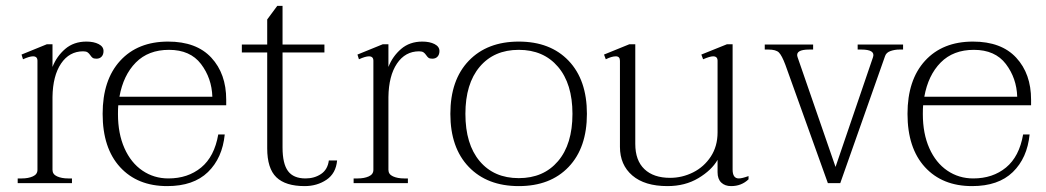

<svg xmlns="http://www.w3.org/2000/svg" viewBox="-20 -621 3547 651"><path d="M331 -448Q331 -436 324.5 -429Q318 -422 307 -422Q298 -422 294 -425Q290 -428 286 -434Q282 -440 277 -443.5Q272 -447 262 -447Q215 -447 187 -405.5Q159 -364 158 -292V-45Q158 -30 173.5 -23Q189 -16 211 -16H224V0H40V-16H54Q76 -16 91.5 -23Q107 -30 107 -45V-415Q107 -430 92 -430Q80 -430 58 -420L53 -436L139 -471H158V-394Q172 -430 201 -455Q230 -480 273 -480Q298 -480 314.5 -471.5Q331 -463 331 -448Z M381 -264Q380 -254 380 -234Q380 -168 402 -118.5Q424 -69 463 -42.5Q502 -16 551 -16Q617 -16 662 -53Q707 -90 720 -165H742Q734 -85 685 -37.5Q636 10 547 10Q446 10 387 -54.5Q328 -119 328 -235Q328 -350 387.5 -415Q447 -480 550 -480Q646 -480 696.5 -425.5Q747 -371 747 -283V-264ZM385 -293H700Q698 -356 661.5 -404Q625 -452 553 -452Q483 -452 440.5 -409Q398 -366 385 -293Z M1123 -77Q1119 -33 1087 -11.5Q1055 10 1013 10Q948 10 917 -20Q886 -50 886 -118V-443H800V-470H886V-555L920 -601H938V-470H1080V-443H938V-121Q938 -66 956.5 -41Q975 -16 1016 -16Q1046 -16 1068.5 -31Q1091 -46 1095 -77Z M1470 -448Q1470 -436 1463.5 -429Q1457 -422 1446 -422Q1437 -422 1433 -425Q1429 -428 1425 -434Q1421 -440 1416 -443.5Q1411 -447 1401 -447Q1354 -447 1326 -405.5Q1298 -364 1297 -292V-45Q1297 -30 1312.5 -23Q1328 -16 1350 -16H1363V0H1179V-16H1193Q1215 -16 1230.5 -23Q1246 -30 1246 -45V-415Q1246 -430 1231 -430Q1219 -430 1197 -420L1192 -436L1278 -471H1297V-394Q1311 -430 1340 -455Q1369 -480 1412 -480Q1437 -480 1453.5 -471.5Q1470 -463 1470 -448Z M1507 -235Q1507 -350 1569.5 -415Q1632 -480 1739 -480Q1846 -480 1908 -415Q1970 -350 1970 -235Q1970 -120 1908 -55Q1846 10 1739 10Q1632 10 1569.5 -55Q1507 -120 1507 -235ZM1921 -235Q1921 -337 1872 -394.5Q1823 -452 1739 -452Q1655 -452 1606.5 -394.5Q1558 -337 1558 -235Q1558 -132 1606.5 -74.5Q1655 -17 1739 -17Q1823 -17 1872 -74.5Q1921 -132 1921 -235Z M2518 -24V-13Q2494 10 2459 10Q2438 10 2425.5 -2Q2413 -14 2413 -37V-79Q2393 -44 2348 -17Q2303 10 2243 10Q2166 10 2124 -26Q2082 -62 2082 -123V-415Q2082 -430 2068 -430Q2054 -430 2034 -420L2028 -436L2114 -471H2134V-133Q2134 -77 2165 -47.5Q2196 -18 2252 -18Q2293 -18 2330 -36.5Q2367 -55 2390 -90Q2413 -125 2413 -172V-415Q2413 -430 2398 -430Q2387 -430 2364 -420L2358 -436L2445 -471H2464V-46Q2464 -16 2485 -16Q2496 -16 2518 -24Z M2643 -401Q2631 -433 2621 -443Q2611 -453 2585 -453H2573V-470H2737V-453H2724Q2676 -453 2684 -428L2813 -55L2940 -427Q2949 -453 2900 -453H2888V-470H3042V-453H3030Q3014 -453 2999.5 -448Q2985 -443 2981 -431L2829 0H2787Z M3110 -264Q3109 -254 3109 -234Q3109 -168 3131 -118.5Q3153 -69 3192 -42.5Q3231 -16 3280 -16Q3346 -16 3391 -53Q3436 -90 3449 -165H3471Q3463 -85 3414 -37.5Q3365 10 3276 10Q3175 10 3116 -54.5Q3057 -119 3057 -235Q3057 -350 3116.5 -415Q3176 -480 3279 -480Q3375 -480 3425.5 -425.5Q3476 -371 3476 -283V-264ZM3114 -293H3429Q3427 -356 3390.5 -404Q3354 -452 3282 -452Q3212 -452 3169.5 -409Q3127 -366 3114 -293Z"/></svg>

Font: Taviraj ExtraLight
Style: Regular
Weight: 275
Designer: Katatrad Team
Foundry: CadsonDemak
Version: Version 1.001